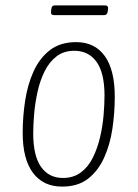

<svg xmlns="http://www.w3.org/2000/svg" viewBox="-20 -685 510 711"><path d="M210 6Q140 6 102 -45Q64 -96 64 -193Q64 -252 73 -311.5Q82 -371 104 -420Q126 -469 164.5 -499Q203 -529 262 -529Q331 -529 368 -477.5Q405 -426 405 -327Q405 -269 396.5 -210Q388 -151 366 -102Q344 -53 306.5 -23.5Q269 6 210 6ZM213 -26Q252 -26 279.5 -46.5Q307 -67 324 -101.5Q341 -136 350.5 -176.5Q360 -217 363.5 -257.5Q367 -298 367 -331Q367 -415 337.5 -456Q308 -497 255 -497Q216 -497 189 -476Q162 -455 145 -420.5Q128 -386 119 -345Q110 -304 106.5 -263.5Q103 -223 103 -191Q103 -108 132 -67Q161 -26 213 -26ZM180 -629Q167 -629 169 -643L170 -651Q171 -665 183 -665H369Q382 -665 380 -651L379 -643Q377 -629 366 -629Z"/></svg>

Font: Asap Condensed Condensed Thin
Style: Italic
Weight: 100
Width: 3
Italic angle: -6°
Designer: Pablo Cosgaya
Foundry: Omnibus-Type
Version: Version 3.001; ttfautohint (v1.8.4.7-5d5b)